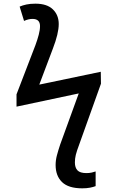

<svg xmlns="http://www.w3.org/2000/svg" viewBox="-20 -786 640 1046"><path d="M428 240Q353 240 318 206Q283 172 283 113Q283 87 290 60.5Q297 34 308 1L409 -277L70 -205V-272L173 -540Q184 -570 191 -596.5Q198 -623 198 -644Q198 -683 157 -683Q135 -683 111 -672L87 -750Q103 -757 124 -761.5Q145 -766 173 -766Q236 -766 268 -735Q300 -704 300 -655Q300 -604 268 -521L194 -325L529 -395L530 -330L413 -3Q398 37 393 57.5Q388 78 388 99Q388 127 402 142Q416 157 451 157Q467 157 480 154Q493 151 501 148V228Q488 233 470 236.5Q452 240 428 240Z"/></svg>

Font: Noto Sans Mono Medium
Style: Regular
Weight: 500
Designer: Monotype Design Team
Foundry: Monotype Imaging Inc.
Version: Version 2.014